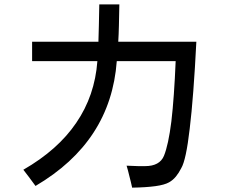

<svg xmlns="http://www.w3.org/2000/svg" viewBox="-20 -821 1040 879"><path d="M521.5 -629.9Q521.5 -630.9 521.5 -632.8Q523.4 -662.1 524.4 -704.1Q525.4 -746.1 526.4 -800.8Q496.1 -800.8 434.6 -800.8Q433.6 -746.1 432.6 -704.1Q431.6 -662.1 430.7 -634.8Q430.7 -632.8 430.7 -629.9Q354.5 -629.9 127 -629.9Q127 -607.4 127 -541Q201.2 -541 425.8 -541Q414.1 -382.8 329.1 -258.8Q245.1 -134.8 86.9 -43.9Q98.6 -29.3 112.3 -10.7Q127 8.8 142.6 30.3Q315.4 -71.3 408.2 -213.9Q501 -356.4 514.6 -541Q604.5 -541 784.2 -541Q777.3 -374 764.6 -265.6Q751 -157.2 730.5 -107.4Q720.7 -84 699.2 -72.3Q677.7 -60.5 644.5 -60.5Q633.8 -60.5 612.3 -60.5Q590.8 -61.5 559.6 -62.5Q566.4 -40 572.3 -14.6Q579.1 10.7 585 38.1Q648.4 37.1 691.4 31.2Q733.4 25.4 753.9 13.7Q771.5 3.9 785.2 -12.7Q798.8 -29.3 809.6 -50.8Q832 -87.9 848.6 -232.4Q866.2 -377 878.9 -629.9Q759.8 -629.9 521.5 -629.9Z"/></svg>

Font: Aptus Gothic JP
Style: Medium
Weight: 400
Designer: Fuminori Ogawa / Motoya
Version: Version 1